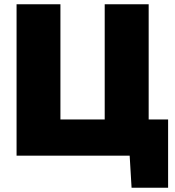

<svg xmlns="http://www.w3.org/2000/svg" viewBox="-20 -733 826 904"><path d="M599.5 151 590.5 0H58V-713H264.5V-170.5H473V-713H680V-170.5H771.5V151Z"/></svg>

Font: Heraclito ExtraBold
Style: Regular
Weight: 800
Designer: Kostas Bartsokas (font) & Cristiano Sobral (main changes)
Foundry: Kostas Bartsokas (font) & Cristiano Sobral (main changes)
Version: Version 1.00;July 8, 2020;FontCreator 13.0.0.2655 64-bit